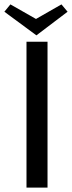

<svg xmlns="http://www.w3.org/2000/svg" viewBox="-53 -849 326 869"><path d="M252.9 -795.9 111.8 -689 -33.2 -795.9 -5.9 -829.1 109.9 -763.2 225.1 -829.1ZM162.1 0H66.9V-660.2H162.1Z"/></svg>

Font: Sansita Light
Style: Regular
Weight: 300
Designer: Pablo Cosgaya
Foundry: Omnibus-Type
Version: Version 1.006;hotconv 1.0.109;makeotfexe 2.5.65596